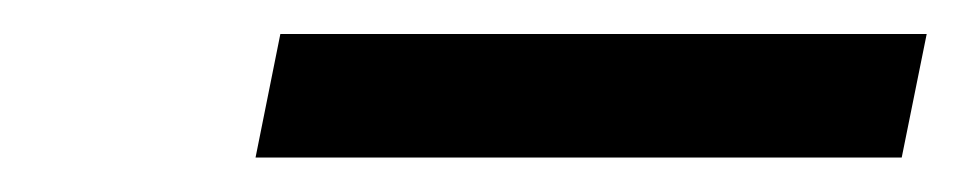

<svg xmlns="http://www.w3.org/2000/svg" viewBox="-20 -832 565 113"><path d="M145 -812H525.4L510.7 -739.3H130.4Z"/></svg>

Font: Reddit Sans Fudge SmBold Italic
Style: Regular
Weight: 600
Italic angle: -11.25°
Designer: Stephen Hutchings
Version: Version 1.013